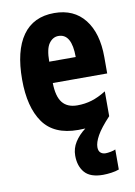

<svg xmlns="http://www.w3.org/2000/svg" viewBox="-89 -615 643 914"><g transform="rotate(-10 232.5 -158.5)"><path d="M330 107Q330 125 339.5 133.5Q349 142 364 142Q374 142 389.5 139Q405 136 412 132V229Q396 235 374.5 238Q353 241 334 241Q273 241 246 210Q219 179 219 128Q219 93 238 63Q257 33 289 9Q272 10 255 10Q138 10 85.5 -64.5Q33 -139 33 -272Q33 -411 85 -484.5Q137 -558 238 -558Q333 -558 385 -492Q437 -426 437 -310V-231H174Q175 -166 199 -136Q223 -106 271 -106Q308 -106 341 -116Q374 -126 411 -149V-29Q366 19 348 51.5Q330 84 330 107ZM239 -447Q212 -447 193.5 -421.5Q175 -396 175 -334H303Q303 -447 239 -447Z"/></g></svg>

Font: Noto Sans Gurmukhi ExtraCondensed ExtraBold
Style: Regular
Weight: 800
Width: 2
Designer: Jelle Bosma - Monotype Design Team
Foundry: Monotype Imaging Inc.
Version: Version 2.004; ttfautohint (v1.8.4.7-5d5b)